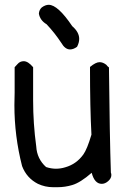

<svg xmlns="http://www.w3.org/2000/svg" viewBox="-20 -760 540 800"><path d="M272 -554Q251 -554 235 -582Q208 -623 174 -659Q147 -675 142 -703Q143 -719 154 -729Q169 -740 183 -740Q221 -740 281 -651Q310 -626 310 -598Q310 -582 301 -565Q286 -554 272 -554ZM220 20H201Q168 20 138 6Q91 -18 72 -68Q40 -193 40 -322L41 -375V-480L53 -493Q63 -505 79 -505Q97 -505 118 -480V-342Q118 -245 131 -150Q134 -98 172 -64Q193 -57 213 -57Q233 -57 252 -63Q298 -76 327 -116Q343 -138 361 -199Q355 -309 355 -481Q379 -501 395 -501Q409 -501 423 -490Q428 -483 434 -479Q437 -190 442 -41Q444 -36 444 -31Q444 -17 431 -5.5Q418 6 404 6Q374 6 362 -40Q315 1 281 11Q251 20 220 20Z"/></svg>

Font: Xiaolai SC
Style: Regular
Weight: 400
Designer: Nozomi Seto 瀬戸のぞみ
Version: Version 3.11;December 4, 2020;FontCreator 13.0.0.2613 64-bit